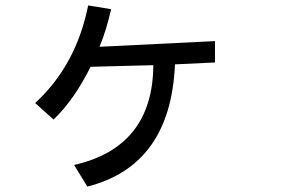

<svg xmlns="http://www.w3.org/2000/svg" viewBox="-20 -652 1040 710"><path d="M348 -479Q372 -536 391 -618L306 -632Q262 -411 110 -271L178 -210Q253 -281 315 -405L547 -411Q545 -108 254 -42L303 38Q611 -40 627 -414L775 -421V-500Z"/></svg>

Font: Sawarabi Gothic
Style: Regular
Weight: 400
Designer: mshio (mshio@users.sourceforge.jp)
Version: Version 20141215